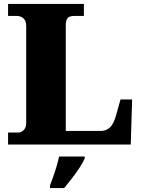

<svg xmlns="http://www.w3.org/2000/svg" viewBox="-20 -734 717 975"><path d="M21 0V-61H74Q88 -61 100.5 -73.5Q113 -86 113 -109V-602Q113 -628 99.5 -640.5Q86 -653 66 -653H21V-714H406V-653H357Q330 -653 322 -640.5Q314 -628 314 -604V-69H492Q519 -69 538.5 -87Q558 -105 571 -154L592 -229H651L644 0ZM234 208Q241 189 250.5 162.5Q260 136 268 108.5Q276 81 280 61H410V71Q401 92 383.5 118.5Q366 145 345 172Q324 199 306 221H234Z"/></svg>

Font: Noto Serif Telugu Black
Style: Regular
Weight: 900
Designer: Jelle Bosma - Monotype Design Team
Foundry: Monotype Imaging Inc.
Version: Version 2.005; ttfautohint (v1.8.4.7-5d5b)